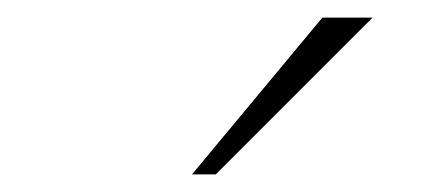

<svg xmlns="http://www.w3.org/2000/svg" viewBox="-20 -768 480 218"><path d="M198 -570 346 -748H403L225 -570Z"/></svg>

Font: REM Medium Thin
Style: Italic
Weight: 250
Italic angle: -11°
Version: Version 1.005;gftools[0.9.28]